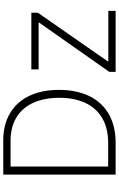

<svg xmlns="http://www.w3.org/2000/svg" viewBox="210 -958 747 1208"><g transform="rotate(-90 584.0 -353.5)"><path d="M89.8 0V-707H304.7Q403.8 -707 475.3 -665Q546.9 -623 585 -543.9Q623 -464.8 623 -355.5Q622.6 -244.1 583.3 -164.3Q543.9 -84.5 469.2 -42.2Q394.5 0 290 0ZM288.1 -46.9Q379.9 -46.9 443.8 -83.5Q507.8 -120.1 540.5 -189.5Q573.2 -258.8 573.2 -355.5Q572.8 -450.7 541.3 -519.3Q509.8 -587.9 449 -624.5Q388.2 -661.1 301.8 -661.1H140.6V-46.9ZM736.3 -40 1045.9 -480.5V-484.4H752V-530.3H1108.4V-489.3L802.7 -49.8V-45.9H1120.1V0H736.3Z"/></g></svg>

Font: Pretendard GOV ExtraLight
Style: Regular
Weight: 200
Designer: Base glyphs from Inter by Rasmus Andersson; Hangeul glyphs from Noto Sans CJK(Source Han Sans) by Jang Soo-young and Kan
Foundry: Kil Hyung-jin
Version: Version 1.309